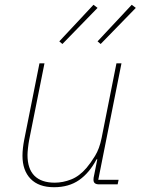

<svg xmlns="http://www.w3.org/2000/svg" viewBox="-20 -771 588 803"><path d="M145 -506H166L102 -186Q99 -170 97 -151.5Q95 -133 95 -123Q95 -65 124 -36Q153 -7 209 -7Q243 -7 277.5 -20.5Q312 -34 342 -69Q359 -89 377.5 -119Q396 -149 405 -194L467 -506H488L391 -19H476L472 0H394Q383 0 377 -4.5Q371 -9 371 -19Q371 -24 371.5 -27.5Q372 -31 373 -35L387 -105H384Q354 -48 311 -18Q268 12 206 12Q142 12 108 -23Q74 -58 74 -120Q74 -135 76 -152.5Q78 -170 81 -185ZM388 -738 241 -587 228 -598 371 -751ZM548 -738 401 -587 388 -598 531 -751Z"/></svg>

Font: IBM Plex Sans Thin
Style: Italic
Weight: 250
Italic angle: -11.31°
Designer: Mike Abbink, Paul van der Laan, Pieter van Rosmalen
Foundry: Bold Monday
Version: Version 3.201